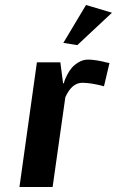

<svg xmlns="http://www.w3.org/2000/svg" viewBox="-20 -750 469 770"><path d="M429 -699 290 -569 234 -578 325 -730ZM397 -404Q345 -418 310 -418Q268 -418 242 -360L191 0H58L128 -500H222L233 -416H236Q237 -420 239 -426.5Q241 -433 249 -449Q257 -465 267.5 -477.5Q278 -490 295.5 -500.5Q313 -511 334 -511Q349 -511 370 -507.5Q391 -504 405 -500L419 -497Z"/></svg>

Font: Arsenal
Style: Bold Italic
Weight: 700
Italic angle: -9.10001°
Designer: Andrij Shevchenko
Foundry: Stairsfor
Version: Version 2.001;PS 002.001;hotconv 1.0.88;makeotf.lib2.5.64775